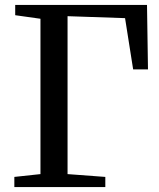

<svg xmlns="http://www.w3.org/2000/svg" viewBox="-20 -763 648 783"><path d="M38.5 0V-41.5L145 -53V-686.5L42 -701V-743H579.5L583.5 -480H523L490 -689L255.5 -697V-53L409.5 -41.5V0Z"/></svg>

Font: Merriweather 48pt
Style: Regular
Weight: 400
Version: Version 2.100